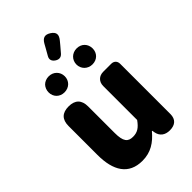

<svg xmlns="http://www.w3.org/2000/svg" viewBox="-290 -1108 1233 1233"><g transform="rotate(-45 327.0 -491.0)"><path d="M583 -284V-528C583 -553 567 -569 542 -569H494H470C431 -569 405 -543 405 -504V-196C375 -154 350 -138 310 -138C265 -138 244 -161 244 -239V-480C244 -539 214 -569 155 -569C96 -569 66 -539 66 -480V-217C66 -75 119 14 244 14C321 14 374 -22 421 -78H425L427 -64C434 -21 464 0 507 0C555 0 583 -24 583 -72ZM148 -775C136 -762 128 -744 128 -723C128 -682 158 -651 201 -651C244 -651 275 -682 275 -723C275 -744 267 -762 254 -775C241 -788 223 -796 201 -796C180 -796 161 -788 148 -775ZM315 -936 290 -892C277 -870 284 -851 305 -837C325 -824 344 -825 360 -843L395 -884L414 -907C440 -938 439 -962 405 -984C372 -1005 349 -997 330 -963ZM402 -672C415 -659 434 -651 455 -651C498 -651 528 -682 528 -723C528 -765 498 -796 455 -796C434 -796 415 -788 402 -775C389 -762 381 -744 381 -723C381 -703 389 -685 402 -672Z"/></g></svg>

Font: GenSenRounded2 TW H
Style: Regular
Weight: 900
Version: Version 2.100;PS 2.1;hotconv 16.6.51;makeotf.lib2.5.65220 DE